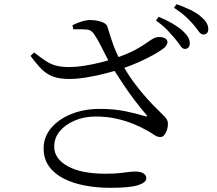

<svg xmlns="http://www.w3.org/2000/svg" viewBox="-20 -850 1040 919"><path d="M817.7 -664.8Q802.3 -683.5 780.8 -706Q759.4 -728.6 726.5 -751.6L739.3 -769.7Q778.5 -753.4 806.8 -736.6Q835.2 -719.8 854.6 -702.4Q872.8 -685.4 880.7 -671.4Q888.5 -657.4 888.3 -641.8Q888.3 -629.6 881.8 -622.7Q875.4 -615.8 864.3 -615.8Q853.6 -616 843.5 -630.8Q833.4 -645.5 817.7 -664.8ZM905.3 -732.9Q888.6 -752.3 868.1 -771.1Q847.6 -789.8 812.7 -812.8L825.3 -830.1Q863.9 -816.2 892.8 -802Q921.7 -787.9 939 -772.7Q959.6 -755.7 968.3 -741Q976.9 -726.3 976.9 -710.7Q976.9 -698.2 970.9 -691.5Q964.8 -684.9 953.9 -684.9Q941.1 -684.9 931.4 -699.4Q921.7 -713.9 905.3 -732.9ZM457.8 -328.8Q529.3 -328.8 585.7 -316.4Q642.1 -304 676 -293.5Q690.4 -289.7 681 -299.9Q653.5 -331.8 625.5 -368.7Q597.5 -405.6 570.4 -446.1Q543.3 -486.5 517.2 -527.6Q500.8 -555.9 486.2 -584.7Q471.5 -613.5 457.9 -640.1Q444.3 -666.7 430.1 -686.9Q417.1 -706.9 395.5 -708.7Q373.9 -710.5 330.7 -710L326.9 -729.3Q352.2 -741.8 373.5 -748Q394.7 -754.2 411.2 -754.2Q438.5 -754.2 463.8 -746.1Q489 -737.9 493.3 -724.2Q501.5 -698.9 510 -671.3Q518.6 -643.6 531.2 -612.4Q543.9 -581.3 564 -545.2Q587.9 -500.9 618 -459.4Q648.2 -417.8 682.2 -380Q716.2 -342.1 750.9 -309Q768.7 -292 775.8 -282.3Q782.9 -272.5 783.7 -259.6Q784.5 -245.9 779.9 -230.5Q775.4 -215.1 767.2 -204.6Q759.1 -194.1 747.9 -194.1Q732.2 -194.1 718.9 -203.8Q705.6 -213.4 684.3 -225.1Q655 -242.1 617.3 -257.3Q579.5 -272.6 534.9 -282.4Q490.2 -292.3 438.5 -292.3Q383 -292.3 337.8 -273.1Q292.6 -253.9 266 -221.7Q239.4 -189.5 239.4 -147.9Q239.4 -90.7 303.7 -54.6Q368.1 -18.5 484.4 -18.5Q523.2 -18.5 548.6 -21.1Q574 -23.7 592.7 -26.3Q611.3 -28.9 628.4 -28.9Q651.4 -28.9 665.9 -20.5Q680.4 -12.1 680.4 3.6Q680.4 23.4 641.2 36.2Q602 49 508.1 49Q445.7 49 388.4 38.4Q331 27.9 286.1 5.3Q241.1 -17.2 214.9 -53.2Q188.8 -89.3 188.8 -140Q188.8 -194.1 224.2 -236.6Q259.6 -279.2 320.8 -304Q381.9 -328.8 457.8 -328.8ZM532.5 -571.6Q594.3 -593.2 629.4 -612.4Q664.5 -631.7 683.8 -646.1Q703.1 -660.5 718 -667.7Q732.5 -674.2 750.5 -672.4Q768.4 -670.7 776.9 -661Q783.8 -652.4 780.1 -641.4Q776.5 -630.5 766 -620.8Q750 -607.7 718.1 -589.5Q686.2 -571.3 644.7 -552.8Q603.3 -534.3 557.7 -519.3Q527.5 -509.5 484.4 -498.5Q441.4 -487.4 396.4 -479.8Q351.4 -472.2 312.7 -472Q265.2 -471.8 234 -483.5Q202.8 -495.1 178.3 -519.8Q153.9 -544.4 126 -582.7L143.7 -598.8Q174.5 -574.7 197.7 -559Q220.9 -543.4 247.2 -536.2Q273.5 -529 312.8 -529Q344 -529.2 383.8 -535.3Q423.5 -541.5 463.1 -551.5Q502.6 -561.5 532.5 -571.6Z"/></svg>

Font: Noto Serif JP
Style: Regular
Weight: 200
Designer: Ryoko NISHIZUKA 西塚涼子 (kana & ideographs); Frank Grießhammer (Latin, Greek & Cyrillic); Wenlong ZHANG 张文龙 (bopomofo); San
Foundry: Adobe
Version: Version 2.001;hotconv 1.1.0;makeotfexe 2.6.0